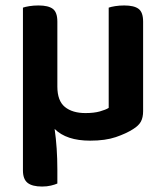

<svg xmlns="http://www.w3.org/2000/svg" viewBox="-20 -500 607 703"><path d="M134 183Q98 183 81 169.5Q64 156 64 124V-472Q72 -475 87.5 -477.5Q103 -480 121 -480Q157 -480 173.5 -467.5Q190 -455 190 -421V-183Q190 -131 217.5 -108.5Q245 -86 293 -86Q324 -86 345.5 -92Q367 -98 378 -105V-472Q386 -475 401.5 -477.5Q417 -480 435 -480Q471 -480 487.5 -467.5Q504 -455 504 -421V-93Q504 -70 496 -55Q488 -40 467 -27Q442 -11 404 2Q366 15 310 15Q223 15 180 -28Q185 7 187.5 44Q190 81 190 121V172Q181 176 166.5 179.5Q152 183 134 183Z"/></svg>

Font: Baloo Paaji 2 SemiBold
Style: Regular
Weight: 600
Designer: Shuchita Grover, Noopur Datye and Ek Type
Foundry: Ek Type
Version: Version 1.640;hotconv 1.0.111;makeotfexe 2.5.65597; ttfautoh